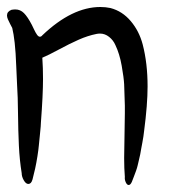

<svg xmlns="http://www.w3.org/2000/svg" viewBox="-46 -527 492 549"><path d="M241 -507Q256 -507 270 -504Q304 -495 328 -466.5Q352 -438 362 -400Q376 -346 376 -280Q376 -228 366 -152Q366 -150 364 -136.5Q362 -123 361 -119Q360 -115 358 -103Q356 -91 355 -86Q354 -81 351.5 -70.5Q349 -60 347.5 -53.5Q346 -47 343 -38.5Q340 -30 337 -22.5Q334 -15 331 -7Q327 2 322 2Q317 2 313.5 -6Q310 -14 311 -21Q309 -45 309 -75Q309 -96 310 -138.5Q311 -181 311 -203Q311 -214 311 -225Q310 -267 309 -286Q308 -305 302 -339Q296 -373 284 -398Q278 -412 266 -421.5Q254 -431 240 -431Q235 -431 230 -430Q205 -425 179 -413.5Q153 -402 122.5 -385.5Q92 -369 75 -362Q77 -333 77 -301Q77 -256 71 -177Q71 -169 68.5 -145.5Q66 -122 65 -110.5Q64 -99 61 -80Q58 -61 54.5 -45Q51 -29 47 -14Q45 -7 42 -4Q39 -1 35 -1Q28 -1 22 -11.5Q16 -22 16 -32Q10 -69 8 -110.5Q6 -152 5.5 -202.5Q5 -253 3 -281Q2 -295 0.5 -336.5Q-1 -378 -4 -404.5Q-7 -431 -11 -447Q-13 -451 -17 -458.5Q-21 -466 -23.5 -472Q-26 -478 -26 -483Q-26 -494 -13 -499Q-7 -500 -2 -500Q12 -500 22.5 -489.5Q33 -479 45 -456Q47 -452 51.5 -442.5Q56 -433 60 -427.5Q64 -422 68 -422Q72 -422 75 -426Q160 -507 241 -507Z"/></svg>

Font: EptKazoo
Style: Medium
Weight: 500
Version: Version 001.000